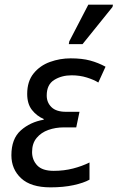

<svg xmlns="http://www.w3.org/2000/svg" viewBox="-20 -796 506 826"><path d="M197 10Q113 10 71 -29Q29 -68 29 -128Q29 -199 69.5 -235Q110 -271 168 -281V-284Q138 -297 117.5 -323Q97 -349 97 -392Q97 -446 124.5 -480Q152 -514 195 -529.5Q238 -545 284 -545Q333 -545 368 -535.5Q403 -526 434 -509L403 -441Q384 -453 353.5 -462.5Q323 -472 288 -472Q245 -472 213 -452Q181 -432 181 -385Q181 -355 201.5 -335Q222 -315 264 -315H322L308 -248H255Q219 -248 188 -237Q157 -226 137.5 -202.5Q118 -179 118 -142Q118 -108 140 -84.5Q162 -61 211 -61Q255 -61 294 -71Q333 -81 365 -97V-23Q340 -9 296.5 0.5Q253 10 197 10ZM276 -606 278 -618 360 -776H466L464 -766L335 -606Z"/></svg>

Font: Noto Sans
Style: Italic
Weight: 400
Italic angle: -12°
Designer: Monotype Design Team
Foundry: Monotype Imaging Inc.
Version: Version 2.013; ttfautohint (v1.8.4.7-5d5b)